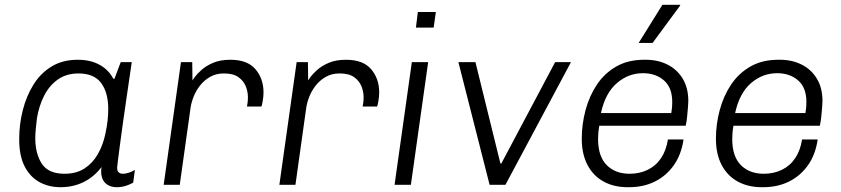

<svg xmlns="http://www.w3.org/2000/svg" viewBox="-20 -770 3503 800"><path d="M232 10Q183 10 144 -11.5Q105 -33 82.5 -77Q60 -121 60 -190Q60 -252 75 -311Q90 -370 119.5 -417.5Q149 -465 195 -493Q241 -521 304 -521Q357 -521 395 -500Q433 -479 452 -442H457L483 -511H529Q518 -436 508.5 -371Q499 -306 491.5 -253Q484 -200 479 -160.5Q474 -121 471 -98.5Q468 -76 468 -71Q468 -58 474.5 -52Q481 -46 492 -46Q503 -46 517 -50.5Q531 -55 542 -62L535 -9Q521 -1 503.5 4.5Q486 10 467 10Q444 10 428 0Q412 -10 405.5 -29Q399 -48 403 -74Q372 -33 328.5 -11.5Q285 10 232 10ZM249 -46Q298 -46 332 -68Q366 -90 387.5 -127.5Q409 -165 419 -212Q426 -245 428.5 -269.5Q431 -294 431 -316Q431 -384 401.5 -424Q372 -464 307 -464Q256 -464 220 -438Q184 -412 163 -369.5Q142 -327 134 -278Q131 -252 129 -232Q127 -212 127 -195Q127 -129 154.5 -87.5Q182 -46 249 -46Z M662 0 734 -511H781L782 -435Q782 -436 791.5 -449Q801 -462 820 -479Q839 -496 868.5 -508.5Q898 -521 940 -521Q1011 -521 1044.5 -481.5Q1078 -442 1078 -385Q1078 -368 1074.5 -348Q1071 -328 1069 -326H1009Q1012 -342 1012.5 -350.5Q1013 -359 1013 -365Q1013 -388 1004 -410.5Q995 -433 973.5 -448.5Q952 -464 913 -464Q880 -464 855 -449.5Q830 -435 813 -413Q796 -391 786.5 -366.5Q777 -342 774 -321L729 0Z M1144 0 1216 -511H1263L1264 -435Q1264 -436 1273.5 -449Q1283 -462 1302 -479Q1321 -496 1350.5 -508.5Q1380 -521 1422 -521Q1493 -521 1526.5 -481.5Q1560 -442 1560 -385Q1560 -368 1556.5 -348Q1553 -328 1551 -326H1491Q1494 -342 1494.5 -350.5Q1495 -359 1495 -365Q1495 -388 1486 -410.5Q1477 -433 1455.5 -448.5Q1434 -464 1395 -464Q1362 -464 1337 -449.5Q1312 -435 1295 -413Q1278 -391 1268.5 -366.5Q1259 -342 1256 -321L1211 0Z M1624 0 1696 -511H1764L1692 0ZM1713 -655 1721 -720H1796L1787 -655Z M2020 0 1890 -511H1961L2065 -89H2069L2293 -511H2359L2086 0Z M2595 10Q2538 10 2495 -13.5Q2452 -37 2428 -82.5Q2404 -128 2404 -192Q2404 -253 2420 -312Q2436 -371 2467.5 -418Q2499 -465 2548 -493Q2597 -521 2664 -521H2671Q2721 -521 2761 -501Q2801 -481 2824.5 -442.5Q2848 -404 2848 -349Q2848 -341 2846.5 -323Q2845 -305 2843 -284Q2841 -263 2837 -246H2477Q2474 -229 2473 -215.5Q2472 -202 2472 -191Q2472 -118 2508 -82Q2544 -46 2603 -46Q2646 -46 2680 -63Q2714 -80 2735 -112Q2756 -144 2763 -189H2828Q2819 -126 2787.5 -81.5Q2756 -37 2708.5 -13.5Q2661 10 2601 10ZM2484 -299H2777Q2780 -319 2780.5 -328.5Q2781 -338 2781 -345Q2781 -405 2746.5 -435Q2712 -465 2659 -465Q2598 -465 2550 -423.5Q2502 -382 2484 -299ZM2641 -591 2740 -750H2814V-747L2699 -591Z M3154 10Q3097 10 3054 -13.5Q3011 -37 2987 -82.5Q2963 -128 2963 -192Q2963 -253 2979 -312Q2995 -371 3026.5 -418Q3058 -465 3107 -493Q3156 -521 3223 -521H3230Q3280 -521 3320 -501Q3360 -481 3383.5 -442.5Q3407 -404 3407 -349Q3407 -341 3405.5 -323Q3404 -305 3402 -284Q3400 -263 3396 -246H3036Q3033 -229 3032 -215.5Q3031 -202 3031 -191Q3031 -118 3067 -82Q3103 -46 3162 -46Q3205 -46 3239 -63Q3273 -80 3294 -112Q3315 -144 3322 -189H3387Q3378 -126 3346.5 -81.5Q3315 -37 3267.5 -13.5Q3220 10 3160 10ZM3043 -299H3336Q3339 -319 3339.5 -328.5Q3340 -338 3340 -345Q3340 -405 3305.5 -435Q3271 -465 3218 -465Q3157 -465 3109 -423.5Q3061 -382 3043 -299Z"/></svg>

Font: Chivo ExtraLight
Style: Italic
Weight: 250
Italic angle: -8.05°
Designer: Hector Gatti
Foundry: Omnibus-Type
Version: Version 2.002